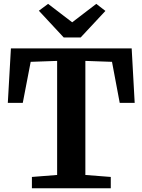

<svg xmlns="http://www.w3.org/2000/svg" viewBox="-20 -1000 757 1020"><path d="M283.5 -70.5V-676.5L143 -671.5L101 -453.5H21.5L38 -743H679.5L695.5 -453.5H616L575 -671.5L433.5 -676.5V-70.5L568.5 -60V0H149.5V-60ZM318.5 -801 186.5 -943 235.5 -979.5 363.5 -881.5 491.5 -979.5 540 -942 408.5 -801Z"/></svg>

Font: Merriweather Light 18pt
Style: Bold
Weight: 700
Version: Version 2.100